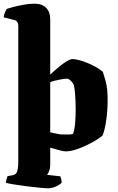

<svg xmlns="http://www.w3.org/2000/svg" viewBox="-30 -820 637 1040"><path d="M231 200Q219 200 186.5 197Q154 194 115.5 189Q77 184 45.5 179Q14 174 2 170Q2 162 5 152Q8 142 11 134L39 129Q50 127 56.5 120Q63 113 66 97Q69 81 69 53V-682Q69 -691 64 -700Q59 -709 49 -711L-10 -726Q-8 -742 -2.5 -754.5Q3 -767 7 -772Q18 -776 43 -782.5Q68 -789 98.5 -794.5Q129 -800 157 -800Q198 -800 220 -777.5Q242 -755 242 -717V-416Q250 -424 265.5 -437.5Q281 -451 299 -465.5Q317 -480 334.5 -490Q352 -500 363 -500Q377 -500 398 -494.5Q419 -489 442.5 -479.5Q466 -470 488.5 -457.5Q511 -445 527 -431Q536 -404 542 -381.5Q548 -359 550.5 -334.5Q553 -310 553 -277Q553 -222 545.5 -169.5Q538 -117 526 -87Q514 -75 490 -60.5Q466 -46 436.5 -32Q407 -18 378 -9Q349 0 325 0Q315 0 290.5 -6.5Q266 -13 242 -20V71Q242 92 236 106.5Q230 121 225 127L297 135Q299 140 301.5 150Q304 160 304 169Q299 176 286 183.5Q273 191 258 195.5Q243 200 231 200ZM300 -92Q303 -92 316.5 -91.5Q330 -91 345 -91.5Q360 -92 366 -96Q374 -118 377 -154Q380 -190 380 -227Q380 -250 379 -273Q378 -296 376 -318.5Q374 -341 370 -360Q364 -372 356.5 -379.5Q349 -387 343.5 -390.5Q338 -394 336 -394Q323 -394 302.5 -390.5Q282 -387 264.5 -382.5Q247 -378 242 -374V-103Q257 -100 269 -97.5Q281 -95 289 -93.5Q297 -92 300 -92Z"/></svg>

Font: Texturina 12pt Black
Style: Regular
Weight: 900
Designer: Guillermo Torres Carreño
Foundry: Omnibus-Type
Version: Version 1.002